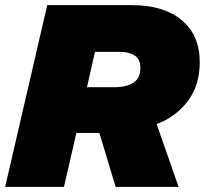

<svg xmlns="http://www.w3.org/2000/svg" viewBox="-28 -724 794 744"><path d="M-8 0 155 -704H484Q606 -704 676 -646Q746 -588 746 -483Q746 -393 699.5 -332Q653 -271 579 -243L664 0H420L357 -209H268L220 0ZM438 -523H340L309 -386H413Q462 -386 489 -403.5Q516 -421 516 -460Q516 -495 494 -509Q472 -523 438 -523Z"/></svg>

Font: Prodigy Sans Black
Style: Italic
Weight: 900
Italic angle: -13°
Designer: Wei Huang
Foundry: Wei Huang
Version: Version 1.003; ttfautohint (v1.8.3)